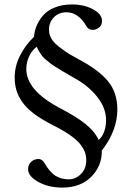

<svg xmlns="http://www.w3.org/2000/svg" viewBox="-20 -727 594 862"><path d="M45.9 -379.9Q45.9 -428.7 69.3 -476.1Q92.8 -523.4 132.8 -562Q134.3 -586.4 144 -610.4Q153.8 -634.3 172.6 -656.7Q191.4 -679.2 225.3 -693.1Q259.3 -707 303.2 -707Q357.4 -707 397.7 -685.3Q438 -663.6 438 -632.8Q438 -613.8 424.6 -603.3Q411.1 -592.8 395 -592.8Q377.9 -592.8 368.2 -608.9Q332 -671.9 278.8 -671.9Q243.7 -671.9 221.9 -649.2Q200.2 -626.5 200.2 -596.2Q200.2 -585.4 201.2 -578.1Q202.1 -570.8 209.2 -556.9Q216.3 -543 229.2 -530.5Q242.2 -518.1 268.1 -499.8Q293.9 -481.4 331.1 -461.9Q422.9 -413.6 464.8 -362.5Q506.8 -311.5 506.8 -235.8Q506.8 -140.6 437 -50.8Q438.5 17.1 390.1 66.2Q341.8 115.2 259.8 115.2Q198.2 115.2 152.6 90.1Q106.9 64.9 106 33.2Q106 13.2 119.4 0Q132.8 -13.2 152.8 -13.2Q168.9 -13.2 180.2 5.9Q205.1 48.3 230.7 63.2Q256.3 78.1 288.1 78.1Q319.8 78.1 343.5 54.2Q367.2 30.3 367.2 -6.8Q367.2 -26.4 361.6 -42.7Q356 -59.1 340.8 -78.9Q325.7 -98.6 294.4 -120.4Q263.2 -142.1 215.8 -166Q165.5 -191.4 131.6 -217.3Q97.7 -243.2 79.3 -270Q61 -296.9 53.5 -322.8Q45.9 -348.6 45.9 -379.9ZM98.1 -417Q98.1 -321.3 248 -242.2Q322.8 -203.6 364 -170.2Q405.3 -136.7 422.9 -99.1Q438 -110.8 447 -134.3Q456.1 -157.7 456.1 -188Q456.1 -241.7 417 -291.5Q377.9 -341.3 314.9 -376Q307.6 -380.4 286.4 -392.6Q265.1 -404.8 257.8 -409.2Q250.5 -413.6 233.2 -424.3Q215.8 -435.1 208.5 -440.9Q201.2 -446.8 188.5 -457Q175.8 -467.3 169.4 -475.6Q163.1 -483.9 156.2 -494.9Q149.4 -505.9 145 -517.1Q124 -502 111.1 -474.6Q98.1 -447.3 98.1 -417Z"/></svg>

Font: Heuristica
Style: Regular
Weight: 400
Version: Version 1.0.2